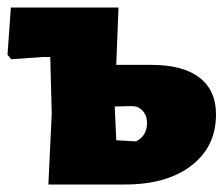

<svg xmlns="http://www.w3.org/2000/svg" viewBox="-20 -492 597 512"><path d="M109 0 118 -190 114 -340H94L10 -334L0 -346L9 -472H296L290 -319H384Q468 -319 512 -285Q556 -251 556 -187Q556 -101 490.5 -50.5Q425 0 313 0ZM329 -209 286 -208 290 -118 343 -115Q372 -130 372 -164Q372 -184 360 -197Q348 -210 329 -209Z"/></svg>

Font: Alegreya Sans Black
Style: Regular
Weight: 900
Designer: Juan Pablo del Peral
Foundry: Huerta Tipografica
Version: Version 2.007